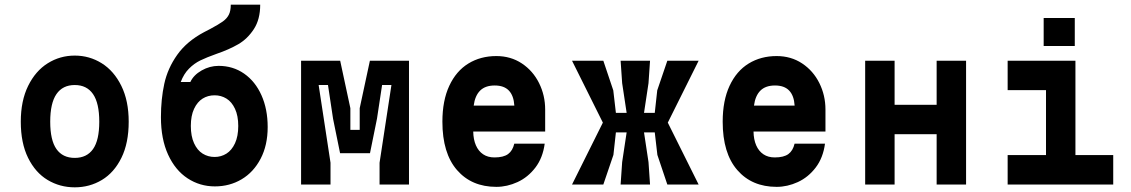

<svg xmlns="http://www.w3.org/2000/svg" viewBox="-20 -790 4840 822"><path d="M300 -426Q248.4 -426 221.7 -387.2Q195 -348.4 195 -269Q195 -189.6 221.7 -151.8Q248.4 -114 300 -114Q351.6 -114 378.3 -151.8Q405 -189.6 405 -269Q405 -348.4 378.3 -387.2Q351.6 -426 300 -426ZM300 -552Q363 -552 415.5 -519.2Q468 -486.4 499.5 -422.4Q531 -358.4 531 -269Q531 -177.6 499.8 -114.3Q468.6 -51 416.1 -19.5Q363.6 12 300 12Q236.4 12 183.9 -19.5Q131.4 -51 100.2 -114.3Q69 -177.6 69 -269Q69 -358.4 100.5 -422.4Q132 -486.4 184.5 -519.2Q237 -552 300 -552Z M1000 -250.8Q1000 -294.4 986.1 -324.2Q972.2 -354 949.4 -368Q926.6 -382 898.8 -382Q870 -382 847.3 -367.8Q824.6 -353.6 810.8 -324Q797 -294.4 797 -250.8Q797 -207 810.8 -176.8Q824.6 -146.6 847.6 -132.3Q870.6 -118 898.8 -118Q926.6 -118 949.4 -132.3Q972.2 -146.6 986.1 -176.6Q1000 -206.6 1000 -250.8ZM669 -288Q669 -365.4 683.4 -431.5Q697.8 -497.6 738.8 -555.4Q779.8 -613.2 853.8 -652.4L880 -666Q916.6 -685.6 934 -698.1Q951.4 -710.6 959.7 -727Q968 -743.4 968 -770H1094Q1094 -707 1066.7 -665.2Q1039.4 -623.4 1000 -600.6Q960.6 -577.8 907.4 -559.6Q864.6 -544.4 837.9 -531.4Q811.2 -518.4 789 -496Q766.8 -473.6 753.8 -439H795Q808.8 -468.8 843.3 -488.4Q877.8 -508 916 -508Q977.6 -508 1025.3 -474.7Q1073 -441.4 1099.5 -382Q1126 -322.6 1126 -246Q1126 -168.2 1095.8 -110.5Q1065.6 -52.8 1014.4 -22.4Q963.2 8 900 8Q835.8 8 783.1 -26.5Q730.4 -61 699.7 -127.9Q669 -194.8 669 -288Z M1269 -530H1436.4L1480 -326.8V-234H1520V-326.8L1563.6 -530H1731V0H1605V-93.2L1655.8 -426H1615.8L1594 -282L1564 -134H1436L1406 -281L1384.2 -426H1344.2L1395 -93.2V0H1269Z M1874 -269Q1874 -359.4 1903.5 -422.7Q1933 -486 1985.2 -518Q2037.4 -550 2105 -550Q2166.6 -550 2214.1 -518.5Q2261.6 -487 2287.8 -434.4Q2314 -381.8 2314 -321V-227H2006Q2006.6 -192.6 2017.5 -167.7Q2028.4 -142.8 2048.5 -129.4Q2068.6 -116 2096.8 -116Q2135.6 -116 2155.2 -130.4Q2174.8 -144.8 2181.8 -175H2312Q2304 -114.4 2272.2 -72.7Q2240.4 -31 2195.7 -10.5Q2151 10 2105 10Q1999 10 1936.5 -62Q1874 -134 1874 -269ZM2098 -424Q2057.6 -424 2035.6 -402.2Q2013.6 -380.4 2008 -338H2182Q2179.4 -380.4 2158.7 -402.2Q2138 -424 2098 -424Z M2763 -530 2756.4 -434 2737.2 -306.8H2783.2L2793.8 -403.2L2837 -530H2971L2839 -265L2971 0H2837L2794.4 -126.8L2783.2 -223.2H2737.2L2756.4 -96L2763 0H2637L2643.6 -96L2662.8 -223.2H2616.8L2606.2 -126.8L2563 0H2429L2561 -265L2429 -530H2563L2605.6 -403.2L2616.8 -306.8H2662.8L2643.6 -434L2637 -530Z M3074 -269Q3074 -359.4 3103.5 -422.7Q3133 -486 3185.2 -518Q3237.4 -550 3305 -550Q3366.6 -550 3414.1 -518.5Q3461.6 -487 3487.8 -434.4Q3514 -381.8 3514 -321V-227H3206Q3206.6 -192.6 3217.5 -167.7Q3228.4 -142.8 3248.5 -129.4Q3268.6 -116 3296.8 -116Q3335.6 -116 3355.2 -130.4Q3374.8 -144.8 3381.8 -175H3512Q3504 -114.4 3472.2 -72.7Q3440.4 -31 3395.7 -10.5Q3351 10 3305 10Q3199 10 3136.5 -62Q3074 -134 3074 -269ZM3298 -424Q3257.6 -424 3235.6 -402.2Q3213.6 -380.4 3208 -338H3382Q3379.4 -380.4 3358.7 -402.2Q3338 -424 3298 -424Z M3810 -215.4V0H3684V-530H3810V-341.4H3990V-530H4116V0H3990V-215.4Z M4458.2 -126V-404H4294V-530H4584.2V-126H4746V0H4294V-126ZM4581.4 -712.9V-593H4448.2V-712.9Z"/></svg>

Font: Fliege Mono Thin
Style: Regular
Weight: 100
Version: Version 0.020;Glyphs 3.3 (3306)